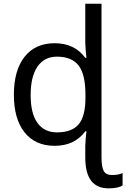

<svg xmlns="http://www.w3.org/2000/svg" viewBox="-20 -780 684 1040"><path d="M529.8 71.8Q529.8 123.5 541.7 145.8Q553.7 168 586.9 168Q622.6 168 644 157.2V224.1Q621.1 240.2 567.9 240.2Q441.9 240.2 441.9 73.2V9.8Q441.9 -2 444.3 -31Q446.8 -60.1 448.2 -68.8H441.9Q384.3 9.8 275.9 9.8Q170.9 9.8 113 -63Q55.2 -135.7 55.2 -267.1Q55.2 -398.4 113 -472.2Q170.9 -545.9 275.9 -545.9Q383.8 -545.9 441.9 -466.8H448.2Q446.8 -476.6 444.3 -506.1Q441.9 -535.6 441.9 -545.9V-759.8H529.8ZM289.1 -63Q369.1 -63 406 -106.7Q442.9 -150.4 442.9 -250V-266.1Q442.9 -377.9 405.5 -425.5Q368.2 -473.1 288.1 -473.1Q220.2 -473.1 183.1 -419.2Q146 -365.2 146 -265.1Q146 -165.5 182.9 -114.3Q219.7 -63 289.1 -63Z"/></svg>

Font: Noto Sans Southeast Asian
Style: Regular
Weight: 400
Designer: Monotype Design Team
Foundry: Monotype Imaging Inc.
Version: Version 1.06 uh; ttfautohint (v1.4.1)